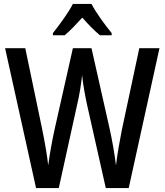

<svg xmlns="http://www.w3.org/2000/svg" viewBox="-20 -960 840 980"><path d="M447 -940H352C331 -898 285 -835 250 -791V-780H310C337 -802 368 -835 400 -870C431 -835 461 -804 490 -780H550V-791C515 -834 470 -895 447 -940ZM794 -714H691L602 -297C591 -242 579 -175 572 -116C564 -180 552 -247 540 -301L447 -714H352L259 -301C247 -247 234 -176 226 -116C221 -164 209 -233 196 -297L109 -714H6L164 0H280L374 -427C386 -476 395 -537 399 -576C405 -521 416 -463 424 -427L520 0H637Z"/></svg>

Font: Noto Sans Devanagari Condensed Medium
Style: Regular
Weight: 500
Width: 3
Designer: Jelle Bosma - Monotype Design Team
Foundry: Monotype Imaging Inc.
Version: Version 2.004